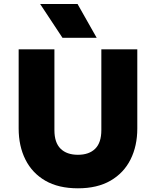

<svg xmlns="http://www.w3.org/2000/svg" viewBox="-20 -954 802 988"><path d="M381 15Q281 15 213.2 -24.2Q145.5 -63.5 110.8 -133Q76 -202.5 76 -293V-700H260V-284.5Q260 -220 291.8 -188.8Q323.5 -157.5 381 -157.5Q438.5 -157.5 470 -188.8Q501.5 -220 501.5 -284.5V-700H686.5V-293Q686.5 -203 651.8 -133.5Q617 -64 549 -24.5Q481 15 381 15ZM301.5 -759.5 186.5 -933.5H379L477.5 -759.5Z"/></svg>

Font: Geologica Cursive ExtraBold
Style: Regular
Weight: 800
Designer: Sindre Bremnes, Frode Helland
Foundry: Monokrom Skriftforlag AS
Version: Version 1.010;gftools[0.9.28]